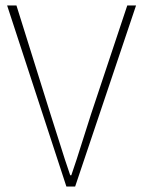

<svg xmlns="http://www.w3.org/2000/svg" viewBox="-20 -680 522 700"><path d="M222 0 6 -660H40L164 -264Q184 -203 199.5 -152.5Q215 -102 236 -41H240Q261 -102 276.5 -152.5Q292 -203 312 -264L444 -660H476L254 0Z"/></svg>

Font: Source Sans 3 Variable
Style: Regular
Weight: 200
Designer: Paul D. Hunt
Foundry: Adobe Systems Incorporated
Version: Version 3.026